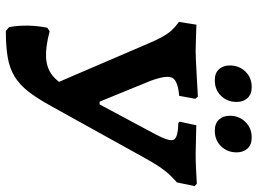

<svg xmlns="http://www.w3.org/2000/svg" viewBox="-132 -741 881 657"><g transform="rotate(90 308.5 -412.5)"><path d="M281.5 -124.1 129.2 -478.5Q116.8 -508.4 106.2 -527.1Q95.6 -545.9 84.9 -558.1Q74.1 -570.3 59.4 -580.9L55.1 -584.3L64.4 -644.1Q94.7 -643.1 118.9 -642.3Q143.2 -641.5 156 -641.5Q168.5 -641.5 187.8 -642.5Q207.2 -643.5 237.1 -645Q267 -646.5 310.6 -649.1L318.1 -640.3L307.9 -585Q257.8 -581.1 246.7 -562.3Q235.7 -543.4 256.8 -486.8L327.8 -312.8H378.9ZM72.8 -3.2Q67 -34.8 67.7 -67.7Q68.4 -100.6 74.8 -133.7L87.1 -141.9Q140 -127.8 176.2 -129.6Q212.3 -131.4 237.2 -150.7Q262.2 -169.9 280.3 -206.2L438.9 -502.8Q464.8 -550.9 458.3 -566Q451.7 -581.1 400.7 -582.1L396.4 -587L408.6 -643.7L505.1 -641.5Q530.6 -641.5 555.6 -642.7Q580.6 -644 608.6 -645.5L616.8 -638.1L604.2 -577.5Q588.4 -563.5 575.6 -549.6Q562.8 -535.7 550.2 -516.7Q537.7 -497.7 521.5 -469L344 -148.8Q317.8 -100.9 294 -70.1Q270.3 -39.4 242.2 -22.2Q214.1 -5 176.8 1.5Q139.6 8 85.8 8ZM427.4 -707Q402.2 -707 389.1 -721.5Q376.1 -735.9 376.1 -758Q376.1 -790.4 397.4 -811.9Q418.6 -833.3 450.1 -833.3Q475.3 -833.3 488.3 -818.9Q501.4 -804.5 501.4 -781.8Q501.4 -749.9 480.4 -728.4Q459.4 -707 427.4 -707ZM254.7 -707Q229.5 -707 216.8 -721.5Q204 -735.9 204 -758Q204 -790.4 224.9 -811.9Q245.9 -833.3 277.9 -833.3Q302.7 -833.3 315.7 -818.9Q328.8 -804.5 328.8 -781.8Q328.8 -749.9 308 -728.4Q287.2 -707 254.7 -707Z"/></g></svg>

Font: Alegreya
Style: Italic
Weight: 400
Italic angle: -7°
Designer: Juan Pablo del Peral
Foundry: Huerta Tipografica
Version: Version 2.009